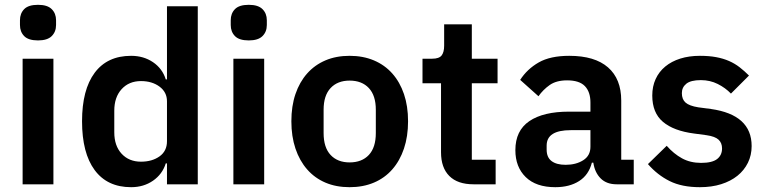

<svg xmlns="http://www.w3.org/2000/svg" viewBox="-20 -766 3183 798"><path d="M138 -598Q98 -598 80.5 -616Q63 -634 63 -662V-682Q63 -710 80.5 -728Q98 -746 138 -746Q177 -746 195 -728Q213 -710 213 -682V-662Q213 -634 195 -616Q177 -598 138 -598ZM74 -522H202V0H74Z M674 -87H669Q655 -42 616 -15Q577 12 525 12Q426 12 373.5 -59Q321 -130 321 -262Q321 -393 373.5 -463.5Q426 -534 525 -534Q577 -534 616 -507.5Q655 -481 669 -436H674V-740H802V0H674ZM566 -94Q612 -94 643 -116Q674 -138 674 -179V-345Q674 -383 643 -406Q612 -429 566 -429Q516 -429 485.5 -395.5Q455 -362 455 -306V-216Q455 -160 485.5 -127Q516 -94 566 -94Z M1014 -598Q974 -598 956.5 -616Q939 -634 939 -662V-682Q939 -710 956.5 -728Q974 -746 1014 -746Q1053 -746 1071 -728Q1089 -710 1089 -682V-662Q1089 -634 1071 -616Q1053 -598 1014 -598ZM950 -522H1078V0H950Z M1433 12Q1377 12 1332.5 -7Q1288 -26 1256.5 -62Q1225 -98 1208 -148.5Q1191 -199 1191 -262Q1191 -325 1208 -375Q1225 -425 1256.5 -460.5Q1288 -496 1332.5 -515Q1377 -534 1433 -534Q1489 -534 1534 -515Q1579 -496 1610.5 -460.5Q1642 -425 1659 -375Q1676 -325 1676 -262Q1676 -199 1659 -148.5Q1642 -98 1610.5 -62Q1579 -26 1534 -7Q1489 12 1433 12ZM1433 -91Q1484 -91 1513 -122Q1542 -153 1542 -213V-310Q1542 -369 1513 -400Q1484 -431 1433 -431Q1383 -431 1354 -400Q1325 -369 1325 -310V-213Q1325 -153 1354 -122Q1383 -91 1433 -91Z M1948 0Q1882 0 1847.5 -34.5Q1813 -69 1813 -133V-420H1736V-522H1776Q1805 -522 1815.5 -535.5Q1826 -549 1826 -576V-665H1941V-522H2048V-420H1941V-102H2040V0Z M2543 0Q2501 0 2476.5 -24.5Q2452 -49 2446 -90H2440Q2427 -39 2387 -13.5Q2347 12 2288 12Q2208 12 2165 -30Q2122 -72 2122 -142Q2122 -223 2180 -262.5Q2238 -302 2345 -302H2434V-340Q2434 -384 2411 -408Q2388 -432 2337 -432Q2292 -432 2264.5 -412.5Q2237 -393 2218 -366L2142 -434Q2171 -479 2219 -506.5Q2267 -534 2346 -534Q2452 -534 2507 -486Q2562 -438 2562 -348V-102H2614V0ZM2331 -81Q2374 -81 2404 -100Q2434 -119 2434 -156V-225H2352Q2252 -225 2252 -161V-144Q2252 -112 2272.5 -96.5Q2293 -81 2331 -81Z M2889 12Q2814 12 2763 -13.5Q2712 -39 2673 -84L2751 -160Q2780 -127 2814.5 -108Q2849 -89 2894 -89Q2940 -89 2960.5 -105Q2981 -121 2981 -149Q2981 -172 2966.5 -185.5Q2952 -199 2917 -204L2865 -211Q2780 -222 2735.5 -259.5Q2691 -297 2691 -369Q2691 -407 2705 -437.5Q2719 -468 2745 -489.5Q2771 -511 2807.5 -522.5Q2844 -534 2889 -534Q2927 -534 2956.5 -528.5Q2986 -523 3010 -512.5Q3034 -502 3054 -486.5Q3074 -471 3093 -452L3018 -377Q2995 -401 2963 -417Q2931 -433 2893 -433Q2851 -433 2832.5 -418Q2814 -403 2814 -379Q2814 -353 2829.5 -339.5Q2845 -326 2882 -320L2935 -313Q3104 -289 3104 -159Q3104 -121 3088.5 -89.5Q3073 -58 3045 -35.5Q3017 -13 2977.5 -0.5Q2938 12 2889 12Z"/></svg>

Font: IBM Plex Sans Thai SemiBold
Style: Regular
Weight: 600
Designer: Mike Abbink, Paul van der Laan, Pieter van Rosmalen, Ben Mitchell, Mark Frömberg
Foundry: Bold Monday
Version: Version 1.1